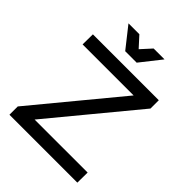

<svg xmlns="http://www.w3.org/2000/svg" viewBox="-249 -1030 1160 1160"><g transform="rotate(45 331.0 -449.5)"><path d="M54 -700H617V-629L169 -87H622L621 0H41V-71L489 -613H53ZM374 -899H467L362 -766H264L159 -899H252L313 -832Z"/></g></svg>

Font: Montserrat arm2
Style: Regular
Weight: 400
Designer: Julieta Ulanovsky
Foundry: Julieta Ulanovsky
Version: Version 6.000